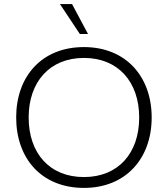

<svg xmlns="http://www.w3.org/2000/svg" viewBox="-20 -908 820 938"><path d="M390 10C595 10 721 -134 721 -334C721 -534 595 -678 390 -678C183 -678 59 -534 59 -334C59 -134 183 10 390 10ZM390 -43C222 -43 120 -160 120 -334C120 -507 222 -625 390 -625C558 -625 660 -507 660 -334C660 -160 558 -43 390 -43ZM410 -742 332 -888H273L370 -742Z"/></svg>

Font: Gantari Light
Style: Regular
Weight: 300
Designer: Anugrah Pasau
Foundry: Lafontype
Version: Version 1.000